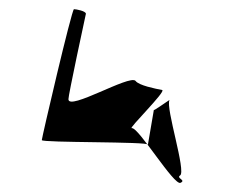

<svg xmlns="http://www.w3.org/2000/svg" viewBox="-20 -436 515 418"><path d="M71 -131C71 -136 136 -415 141 -416C146 -416 167 -412 167 -406C166 -402 128 -225 129 -220C129 -194 262 -274 275 -260C282 -250 318 -243 333 -240C343 -238 257 -154 267 -157C281 -160 359 -31 373 -38C386 -44 363 -48 372 -54C386 -62 340 -202 349 -218C350 -220 312 -192 315 -197L302 -121C306 -128 70 -125 71 -131Z"/></svg>

Font: pokerface
Style: oblique
Weight: 400
Version: Version 1